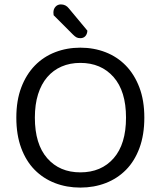

<svg xmlns="http://www.w3.org/2000/svg" viewBox="-20 -837 729 870"><path d="M634 -304Q634 -226 612 -166.5Q590 -107 551 -67.5Q512 -28 459 -7.5Q406 13 344 13Q282 13 229 -7.5Q176 -28 137 -67.5Q98 -107 76 -166.5Q54 -226 54 -304Q54 -382 76.5 -441Q99 -500 138 -540Q177 -580 230 -600.5Q283 -621 344 -621Q405 -621 458 -600.5Q511 -580 550 -540Q589 -500 611.5 -441Q634 -382 634 -304ZM551 -304Q551 -424 494.5 -488Q438 -552 344 -552Q297 -552 259 -535.5Q221 -519 194 -487.5Q167 -456 152.5 -410Q138 -364 138 -304Q138 -184 194 -120Q250 -56 344 -56Q439 -56 495 -120Q551 -184 551 -304ZM223 -768Q222 -773 222 -780Q222 -796 231.5 -806.5Q241 -817 256 -817Q278 -817 292 -799L376 -698Q375 -682 366.5 -673Q358 -664 344 -664Q333 -664 326 -668Q319 -672 311 -680Z"/></svg>

Font: Baloo Thambi 2
Style: Regular
Weight: 400
Designer: Aadarsh Rajan and Ek Type
Foundry: Ek Type
Version: Version 1.640;hotconv 1.0.111;makeotfexe 2.5.65597; ttfautoh